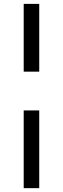

<svg xmlns="http://www.w3.org/2000/svg" viewBox="-20 -769 324 989"><path d="M102.1 -200.2H182.1V200.2H102.1ZM182.1 -399.9H102.1V-749H182.1Z"/></svg>

Font: Antic Didone
Style: Regular
Weight: 400
Designer: Santiago Orozco
Foundry: Santiago Orozco
Version: Version 2.000